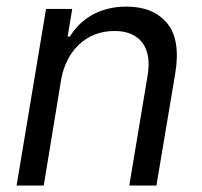

<svg xmlns="http://www.w3.org/2000/svg" viewBox="-20 -573 625 593"><path d="M122.2 -545.5H203.1L188.9 -460.2H196Q208.8 -481.2 226 -498Q243.3 -514.9 265.3 -527.2Q287.3 -539.4 313.6 -546Q339.8 -552.6 370.7 -552.6Q453.1 -552.6 495.7 -501.8Q538.4 -451 521.3 -346.6L463.1 0H379.3L436.1 -340.9Q441.4 -372.9 437.1 -398.3Q432.9 -423.7 419.6 -441.2Q406.2 -458.8 384.8 -468Q363.3 -477.3 333.8 -477.3Q300.1 -477.3 272.2 -466.1Q244.3 -454.9 223.4 -434.8Q202.4 -414.8 188.6 -387.4Q174.7 -360.1 169 -328.1L115.1 0H31.2Z"/></svg>

Font: Inter P
Style: Italic
Weight: 400
Italic angle: -9.40001°
Designer: Rasmus Andersson
Foundry: rsms
Version: Version 3.018;git-588b23468